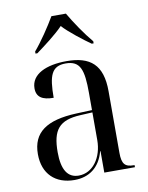

<svg xmlns="http://www.w3.org/2000/svg" viewBox="-87 -829 696 901"><g transform="rotate(-10 261.5 -378.0)"><path d="M117 -616V-606H126C164 -634 223 -678 256 -713C283 -682 353 -628 385 -606H394V-616C359 -657 316 -721 290 -766H221C195 -721 152 -657 117 -616ZM195 10C263 10 316 -26 336 -102H338V0H484V-10H481C439 -10 424 -25 424 -79V-373C424 -499 367 -546 254 -546C158 -546 84 -514 84 -446C84 -404 112 -387 165 -387C165 -493 181 -536 248 -536C318 -536 332 -491 332 -381V-299L256 -296C115 -290 46 -243 46 -139C46 -45 104 10 195 10ZM218 -7C165 -7 139 -49 139 -132C139 -238 172 -280 275 -285L332 -288V-156C332 -74 286 -7 218 -7Z"/></g></svg>

Font: Noto Serif Display SemiCondensed
Style: Regular
Weight: 400
Width: 4
Designer: Monotype Design Team
Foundry: Monotype Imaging Inc.
Version: Version 2.009